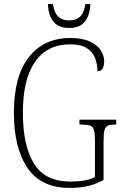

<svg xmlns="http://www.w3.org/2000/svg" viewBox="-20 -910 599 940"><path d="M320 10Q181 10 114.5 -88Q48 -186 48 -358Q48 -537 121.5 -630.5Q195 -724 325 -724Q383 -724 419.5 -707Q456 -690 473 -664Q490 -638 490 -611Q490 -561 457 -561Q457 -598 444.5 -628Q432 -658 403 -675.5Q374 -693 324 -693Q211 -693 151.5 -607.5Q92 -522 92 -358Q92 -198 146 -109.5Q200 -21 325 -21Q361 -21 393 -26.5Q425 -32 445 -44V-222Q445 -256 440 -273Q435 -290 422 -295Q409 -300 384 -300H369V-324H549V-300H541Q519 -300 507.5 -294.5Q496 -289 491.5 -272.5Q487 -256 487 -221V-29Q451 -9 411.5 0.5Q372 10 320 10ZM319 -773Q267 -773 241.5 -804.5Q216 -836 215 -890H239Q246 -846 266 -828Q286 -810 319 -810Q351 -810 371 -827.5Q391 -845 398 -890H422Q421 -837 396 -805Q371 -773 319 -773Z"/></svg>

Font: Noto Serif Ethiopic Condensed ExtraLight
Style: Regular
Weight: 200
Width: 3
Designer: Monotype Design Team
Foundry: Monotype Imaging Inc.
Version: Version 2.102; ttfautohint (v1.8.4.7-5d5b)